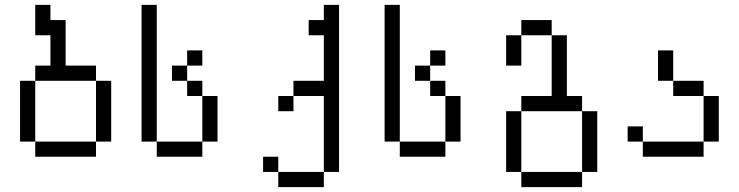

<svg xmlns="http://www.w3.org/2000/svg" viewBox="-20 -645 3040 790"><path d="M125 -62.5V0H375V-62.5ZM125 -62.5Q125 -62.5 125 -312.5H62.5Q62.5 -312.5 62.5 -62.5ZM375 -62.5H437.5Q437.5 -62.5 437.5 -312.5H375Q375 -312.5 375 -62.5ZM125 -312.5H375V-375H250V-562.5H187.5V-625H125Q125 -625 125 -500H187.5Q187.5 -500 187.5 -375H125Z M812.5 -375V-437.5H750V-375H687.5V-312.5H750V-250H812.5V-62.5H625V0H812.5V-62.5H875V-250H812.5V-312.5H750V-375ZM625 -62.5V-625H562.5V-62.5Z M1125 62.5V125H1312.5V62.5ZM1125 62.5V0H1062.5V62.5ZM1312.5 62.5H1375V-625H1312.5V-562.5H1250V-500H1312.5V-312.5H1187.5V-250H1125V-187.5H1187.5V-250H1312.5Z M1812.5 -375V-437.5H1750V-375H1687.5V-312.5H1750V-250H1812.5V-62.5H1625V0H1812.5V-62.5H1875V-250H1812.5V-312.5H1750V-375ZM1625 -62.5V-625H1562.5V-62.5Z M2125 62.5V125H2375V62.5ZM2125 62.5Q2125 62.5 2125 -187.5H2062.5Q2062.5 -187.5 2062.5 62.5ZM2375 62.5H2437.5Q2437.5 62.5 2437.5 -187.5H2375Q2375 -187.5 2375 62.5ZM2125 -187.5H2375V-250H2312.5Q2312.5 -250 2312.5 -500H2250Q2250 -500 2250 -250H2125ZM2062.5 -500Q2062.5 -500 2062.5 -375H2125Q2125 -375 2125 -500ZM2125 -500H2250V-562.5H2125Z M2625 -62.5V0H2875V-62.5ZM2625 -62.5V-125H2562.5V-62.5ZM2875 -62.5H2937.5V-250H2875ZM2875 -250V-312.5H2750V-250ZM2750 -312.5Q2750 -312.5 2750 -437.5H2687.5Q2687.5 -437.5 2687.5 -312.5Z"/></svg>

Font: UnifontExMono
Style: Regular
Weight: 500
Version: Version 15.0.06